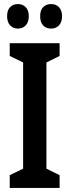

<svg xmlns="http://www.w3.org/2000/svg" viewBox="-20 -978 343 947"><path d="M274 -51H28V-114L94 -146V-670L28 -702V-765H274V-702L209 -670V-146L274 -114ZM15 -898Q15 -928 30 -943Q45 -958 68 -958Q92 -958 107 -942.5Q122 -927 122 -898Q122 -869 107 -853Q92 -837 68 -837Q45 -837 30 -853Q15 -869 15 -898ZM178 -898Q178 -928 193 -943Q208 -958 232 -958Q256 -958 271 -942.5Q286 -927 286 -898Q286 -869 271 -853Q256 -837 232 -837Q207 -837 192.5 -853Q178 -869 178 -898Z"/></svg>

Font: Noto Sans Tamil UI ExtraCondensed SemiBold
Style: Regular
Weight: 600
Width: 2
Designer: Jelle Bosma - Monotype Design Team
Foundry: Monotype Imaging Inc.
Version: Version 2.004; ttfautohint (v1.8.4.7-5d5b)